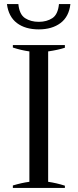

<svg xmlns="http://www.w3.org/2000/svg" viewBox="-20 -921 381 941"><path d="M14 -901H70Q75 -850 103 -832Q131 -814 170 -814Q209 -814 236.5 -832Q264 -850 269 -901H325Q318 -839 276.5 -808Q235 -777 170 -777Q104 -777 63 -808Q22 -839 14 -901ZM43 -12Q86 -25 124 -30V-669Q82 -675 43 -688V-700H298V-687Q264 -676 216 -669V-30Q257 -24 298 -11V0H43Z"/></svg>

Font: Trirong
Style: Regular
Weight: 400
Designer: Katatrad Team
Foundry: CadsonDemak
Version: Version 1.001